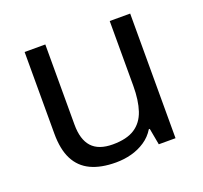

<svg xmlns="http://www.w3.org/2000/svg" viewBox="-100 -651 819 776"><g transform="rotate(-20 309.0 -263.0)"><path d="M533 -536V0H461L448 -71H444Q427 -43 400 -25Q373 -7 341 1.5Q309 10 274 10Q210 10 166.5 -10.5Q123 -31 101 -74Q79 -117 79 -185V-536H168V-191Q168 -127 197 -95Q226 -63 287 -63Q347 -63 381.5 -85.5Q416 -108 430.5 -151.5Q445 -195 445 -257V-536Z"/></g></svg>

Font: utamil15
Style: Book
Weight: 400
Designer: Jelle Bosma - Monotype Design Team
Foundry: Monotype Imaging Inc.
Version: Version 2.003